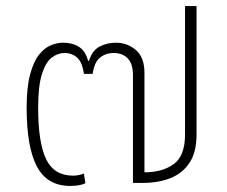

<svg xmlns="http://www.w3.org/2000/svg" viewBox="-20 -604 750 634"><path d="M212 10Q136 10 102 -54Q68 -118 68 -248Q68 -316 79.5 -358.5Q91 -401 109 -423.5Q127 -446 148 -454.5Q169 -463 188 -463Q219 -463 240.5 -449.5Q262 -436 271 -403H274Q284 -437 308.5 -450Q333 -463 363 -463Q400 -463 428.5 -439Q457 -415 457 -363V-35Q516 -35 553.5 -62Q591 -89 591 -160V-584H629V-160Q629 -101 605.5 -66Q582 -31 542 -15.5Q502 0 452 0H419V-357Q419 -393 402 -411Q385 -429 355 -429Q329 -429 310 -413.5Q291 -398 286 -360H257Q252 -398 235 -413.5Q218 -429 193 -429Q171 -429 151 -414Q131 -399 118.5 -359.5Q106 -320 106 -249Q106 -132 132.5 -78Q159 -24 221 -24Q240 -24 257 -31L262 1Q252 6 239 8Q226 10 212 10Z"/></svg>

Font: Noto Sans Thai UI ExtLt
Style: Regular
Weight: 200
Designer: Monotype Design Team
Foundry: Monotype Imaging Inc.
Version: Version 2.000;GOOG;noto-source:20170915:90ef993387c0